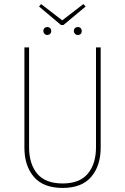

<svg xmlns="http://www.w3.org/2000/svg" viewBox="-20 -914 615 944"><path d="M475 -188Q475 -99 428.5 -44.5Q382 10 288 10Q193 10 146.5 -44.5Q100 -99 100 -188V-681H123V-190Q123 -108 163 -60Q203 -12 288 -12Q372 -12 412 -60.5Q452 -109 452 -190V-681H475ZM390 -894 401 -882 292 -791H280L172 -882L182 -894L286 -814ZM232 -762Q232 -753 226.5 -747.5Q221 -742 212 -742Q204 -742 198.5 -748Q193 -754 193 -762Q193 -770 198.5 -775.5Q204 -781 212 -781Q221 -781 226.5 -775.5Q232 -770 232 -762ZM382 -762Q382 -753 377 -747.5Q372 -742 363 -742Q354 -742 348.5 -748Q343 -754 343 -762Q343 -770 348.5 -775.5Q354 -781 363 -781Q372 -781 377 -775.5Q382 -770 382 -762Z"/></svg>

Font: Fira Sans Condensed Thin
Style: Regular
Weight: 250
Width: 3
Designer: Carrois Corporate & Edenspiekermann AG
Foundry: Carrois Corporate GbR & Edenspiekermann AG
Version: Version 4.203